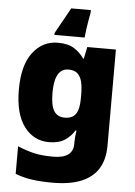

<svg xmlns="http://www.w3.org/2000/svg" viewBox="-64 -814 772 1102"><g transform="rotate(5 321.5 -263.0)"><path d="M243 -563Q301 -563 336.5 -540.5Q372 -518 394 -485H398L412 -553H577V1Q577 79 545 132Q513 185 447.5 212.5Q382 240 282 240Q215 240 164 233Q113 226 66 208V49Q116 70 161 80.5Q206 91 271 91Q329 91 357.5 70Q386 49 386 9V-1Q386 -14 387.5 -32Q389 -50 392 -70H386Q367 -37 332 -13.5Q297 10 240 10Q152 10 97 -63Q42 -136 42 -276Q42 -416 98 -489.5Q154 -563 243 -563ZM315 -415Q289 -415 271 -399Q253 -383 244.5 -351.5Q236 -320 236 -273Q236 -201 256 -169.5Q276 -138 318 -138Q341 -138 357 -145.5Q373 -153 382.5 -167.5Q392 -182 396.5 -204Q401 -226 401 -256V-279Q401 -322 393.5 -352.5Q386 -383 367.5 -399Q349 -415 315 -415ZM414 -752Q410 -731 405.5 -705Q401 -679 397.5 -653.5Q394 -628 392 -606H218V-617Q232 -642 244.5 -664.5Q257 -687 271 -712Q285 -737 301 -766H414Z"/></g></svg>

Font: Noto Sans Khmer Black
Style: Regular
Weight: 900
Version: Version 2.003